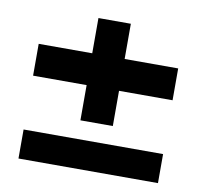

<svg xmlns="http://www.w3.org/2000/svg" viewBox="-65 -601 709 671"><g transform="rotate(10 289.5 -266.0)"><path d="M42 0V-103H537V0ZM232 -169V-532H347V-169ZM42 -294V-407H537V-294Z"/></g></svg>

Font: DM Sans 18pt
Style: Bold
Weight: 700
Designer: Colophon Foundry, Jonny Pinhorn
Foundry: Colophon Foundry
Version: Version 4.004;gftools[0.9.30]